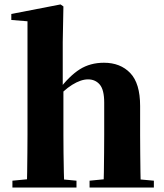

<svg xmlns="http://www.w3.org/2000/svg" viewBox="-20 -846 740 866"><path d="M36 0V-31L140 -41H220L325 -31V0ZM101 0Q102 -26 102.5 -68.5Q103 -111 103.5 -157Q104 -203 104 -238V-750L31 -756V-783L253 -826L266 -817L263 -656V-459L266 -445V-238Q266 -203 266.5 -157Q267 -111 268 -68.5Q269 -26 270 0ZM384 0V-31L486 -41H564L674 -31V0ZM446 0Q448 -26 448.5 -68Q449 -110 449.5 -156Q450 -202 450 -238V-383Q450 -441 430 -464.5Q410 -488 377 -488Q345 -488 305.5 -463.5Q266 -439 225 -390L191 -437H242Q293 -504 340 -533.5Q387 -563 449 -563Q523 -563 567.5 -516.5Q612 -470 612 -368V-238Q612 -202 612.5 -156Q613 -110 613.5 -68Q614 -26 615 0Z"/></svg>

Font: Noto Serif JP ExtraLight Black
Style: Regular
Weight: 900
Version: Version 2.003-H1;hotconv 1.1.1;makeotfexe 2.6.0